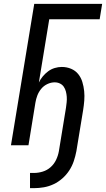

<svg xmlns="http://www.w3.org/2000/svg" viewBox="-20 -755 551 998"><path d="M136 223V144H157Q179 144 202 137Q225 130 243 114Q261 98 271.5 76Q282 54 286 31L323 -195Q325 -209 326.5 -223.5Q328 -238 327 -252Q326 -266 322.5 -279.5Q319 -293 311.5 -304Q304 -315 291.5 -321Q279 -327 264 -327Q245 -327 226 -318Q207 -309 194 -293Q181 -277 174 -258.5Q167 -240 164 -221L128 0H37L158 -735H511L498 -655H236L182 -326Q190 -343 202.5 -358Q215 -373 230.5 -384.5Q246 -396 264.5 -401.5Q283 -407 301 -407Q327 -407 349.5 -397.5Q372 -388 386.5 -370Q401 -352 408 -329Q415 -306 417.5 -281.5Q420 -257 418 -232Q416 -207 412 -182L377 31Q372 57 363.5 82.5Q355 108 340 131Q325 154 304 172.5Q283 191 258.5 202.5Q234 214 208 218.5Q182 223 157 223Z"/></svg>

Font: Iosevka Medium Oblique
Style: Regular
Weight: 500
Italic angle: -9°
Monospace: yes
Designer: Belleve Invis
Foundry: Belleve Invis
Version: Version 32.5.0; ttfautohint (v1.8.4)